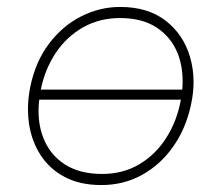

<svg xmlns="http://www.w3.org/2000/svg" viewBox="-20 -524 637 553"><path d="M272 9Q210.5 9 166.5 -14.2Q122.5 -37.5 96.8 -77.5Q71 -117.5 63.5 -168Q60.5 -188.5 60.5 -209.5Q60.5 -240.5 67 -273Q82 -346.5 121.2 -398.2Q160.5 -450 214 -477Q267.5 -504 326 -504Q406 -504 457 -464.5Q508 -425 527 -361Q537.5 -326 537.5 -288Q537.5 -256 530 -222Q515.5 -154 479 -102Q442.5 -50 389.5 -20.5Q336.5 9 272 9ZM326 -472Q266 -472 218.8 -445Q171.5 -418 140.5 -371.5Q109.5 -325 97.5 -266H505Q506 -278.5 506 -290Q506 -334 491.5 -371Q472.5 -417.5 431 -444.8Q389.5 -472 326 -472ZM274 -23Q334.5 -23 381.5 -51Q428.5 -79 459.2 -127.5Q490 -176 501 -237H93Q91 -220.5 91 -204.5Q91 -162 105 -126.5Q124 -78 166.8 -50.5Q209.5 -23 274 -23Z"/></svg>

Font: Heraclito Thin
Style: Italic
Weight: 100
Italic angle: -12°
Designer: Kostas Bartsokas (font) & Cristiano Sobral (main changes)
Foundry: Kostas Bartsokas (font) & Cristiano Sobral (main changes)
Version: Version 1.00;July 8, 2020;FontCreator 13.0.0.2655 64-bit